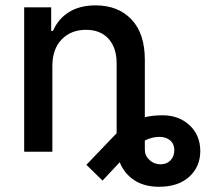

<svg xmlns="http://www.w3.org/2000/svg" viewBox="-20 -573 816 725"><path d="M177.7 -323.7V0H71.3V-545.4H173.3V-456.5H180.2Q199.7 -502 240.5 -527.3Q281.2 -552.7 340.8 -552.7Q426.3 -552.7 476.6 -499.5Q526.9 -446.3 526.9 -347.2V-130.4Q556.6 -137.7 593.3 -137.7Q655.3 -137.7 695.6 -100.3Q735.8 -63 736.3 -3.4Q736.3 57.1 694.3 94.7Q652.3 132.3 581.1 132.3Q524.4 132.3 486.6 107.2Q448.7 82 432.1 39.6L367.2 108.9L306.2 49.3L406.2 -55.2Q408.2 -57.6 420.4 -69.8V-334Q420.4 -393.1 389.6 -426.8Q358.9 -460.4 304.7 -460.4Q248 -460.4 212.9 -424.1Q177.7 -387.7 177.7 -323.7ZM526.9 -7.8Q526.9 15.1 544.4 31.2Q562 47.4 586.4 47.4Q609.4 47.4 623.8 32.5Q638.2 17.6 638.2 -5.9Q638.2 -29.3 622.6 -42.7Q606.9 -56.2 581.5 -56.2Q555.2 -56.2 526.9 -42.5Z"/></svg>

Font: Karasuma Gothic
Style: Regular
Weight: 500
Designer: Rasmus Andersson / Ryoko Nishizuka
Foundry: Genbu
Version: Version 1.00